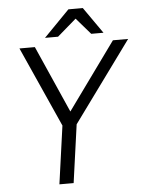

<svg xmlns="http://www.w3.org/2000/svg" viewBox="-59 -922 728 968"><g transform="rotate(-5 305.5 -437.5)"><path d="M611 -700 315 -294 274 0H202L243 -294L61 -700H139L289 -361L534 -700ZM324 -875H397L490 -742H428L356 -825L260 -742H194Z"/></g></svg>

Font: Krub
Style: Italic
Weight: 400
Italic angle: -8°
Designer: Ekaluck Peanpanawate
Foundry: Cadson Demak Co.,Ltd.
Version: Version 1.000; ttfautohint (v1.6)